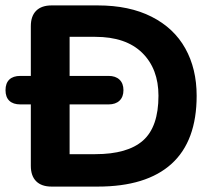

<svg xmlns="http://www.w3.org/2000/svg" viewBox="-49 -690 789 710"><path d="M65 -76.8V-593.2Q65 -630.5 84.7 -650.2Q104.5 -670 141.8 -670H312.3Q429.3 -670 511.7 -628.1Q594.2 -586.3 636.2 -511Q678.2 -435.7 678.2 -336Q678.2 -168.4 585.4 -84.2Q492.5 0 312.3 0H141.8Q104.5 0 84.7 -19.8Q65 -39.5 65 -76.8ZM537 -336Q537 -435.5 476.8 -494.7Q416.5 -553.8 303.3 -553.8H208.4V-119.9H303.3Q422.7 -119.9 479.9 -170.4Q537 -221 537 -336ZM-28.6 -356.6Q-28.6 -382.3 -14.5 -395.8Q-0.4 -409.3 26.3 -409.3H352.6Q378.4 -409.3 393 -395.4Q407.5 -381.5 407.5 -356.6Q407.5 -331.7 393 -317.8Q378.4 -303.9 352.6 -303.9H26.3Q-0.4 -303.9 -14.5 -317.4Q-28.6 -330.9 -28.6 -356.6Z"/></svg>

Font: SN Pro Thin
Style: Regular
Weight: 200
Designer: Tobias Whetton
Foundry: Supernotes
Version: Version 1.003;Glyphs 3.3 (3324)